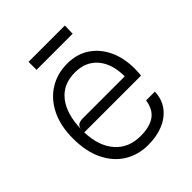

<svg xmlns="http://www.w3.org/2000/svg" viewBox="-197 -815 942 942"><g transform="rotate(-45 274.0 -344.0)"><path d="M285.5 7.5Q217.5 7.5 163.5 -25.2Q109.5 -58 78 -121.5Q46.5 -185 46.5 -276.5Q46.5 -363.5 77.5 -426.2Q108.5 -489 162.8 -522.8Q217 -556.5 286 -556.5Q353.5 -556.5 402.2 -523.8Q451 -491 477.5 -434Q504 -377 503.5 -303Q503.5 -288.5 502.5 -276.5Q501.5 -264.5 501 -258.5H107Q110 -161.5 158.5 -105.8Q207 -50 290 -50Q353.5 -50 389 -75Q424.5 -100 432.5 -155H493.5Q491.5 -103 463.8 -66.5Q436 -30 390 -11.2Q344 7.5 285.5 7.5ZM151.5 -312.5H442Q442 -398.5 399.8 -448.8Q357.5 -499 282.5 -499Q199.5 -499 154.5 -441.5Q109.5 -384 107 -281.5Q110.5 -301 122.5 -306.8Q134.5 -312.5 151.5 -312.5ZM158.5 -641V-696.5H410.5L409 -641Z"/></g></svg>

Font: Spline Sans Light
Style: Regular
Weight: 300
Designer: Eben Sorkin, Mirko Velimirovic
Foundry: Sorkin Type
Version: Version 1.000; ttfautohint (v1.8.3)